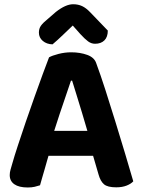

<svg xmlns="http://www.w3.org/2000/svg" viewBox="-20 -857 657 888"><path d="M316.5 -738.9Q294.8 -718.4 270.9 -695.3Q247.1 -672.2 223 -651.9Q196.1 -652.5 178 -667.7Q159.9 -683 159.9 -706.2Q159.9 -724.6 169.2 -737.9Q178.4 -751.1 200.8 -769.2L238.5 -801.9Q283.9 -837.4 318.2 -837.4Q341.3 -837.4 359.7 -828.8Q378.2 -820.2 397.3 -800.1L478.6 -715.6Q478.6 -685.7 462.7 -670.1Q446.8 -654.6 419.7 -654.6Q402.3 -654.6 387.4 -665.6Q372.4 -676.6 351.3 -699.7ZM313.6 -483.9H308.2Q297.5 -451.9 283.7 -411.6Q270 -371.4 255.2 -327.6Q240.4 -283.9 227.1 -240.8L210.1 -156.2Q204.1 -136.8 198.2 -115.5Q192.4 -94.2 186.3 -73.6Q180.3 -52.9 174.8 -34.2Q169.4 -15.4 165.1 -0.1Q153.8 3.6 140.3 6.9Q126.7 10.1 107.9 10.1Q67.8 10.1 46.4 -4.8Q25 -19.7 25 -47.2Q25 -59.7 28.7 -72.4Q32.4 -85.1 37.2 -101.8Q46.3 -134.4 62.8 -184.4Q79.2 -234.5 99.1 -292.9Q119.1 -351.2 139.6 -408.7Q160.1 -466.1 177.8 -514.5Q195.6 -562.9 206.8 -591.8Q221.1 -600 250.6 -607.6Q280.1 -615.1 309.2 -615.1Q350.5 -615.1 383.6 -603.1Q416.6 -591.1 425.2 -564.3Q444.9 -511.2 467.4 -441.3Q490 -371.3 513.3 -295.4Q536.7 -219.4 558.3 -147.6Q579.9 -75.8 596.4 -18.4Q585.8 -6.6 565.4 1.4Q545.1 9.4 517.6 9.4Q477.3 9.4 460.9 -4.8Q444.5 -18.9 436.1 -48.9L402.4 -164.3L385.9 -245.6Q373 -290.9 359.6 -334.5Q346.3 -378 334.5 -416.5Q322.8 -454.9 313.6 -483.9ZM145.5 -136.4 202 -251.7H439.1L458.7 -136.4Z"/></svg>

Font: Baloo Bhaina 2
Style: Regular
Weight: 400
Designer: Yesha Goshar, Manish Minz, Shuchita Grover and Ek Type
Foundry: Ek Type
Version: Version 1.700